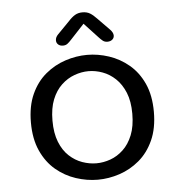

<svg xmlns="http://www.w3.org/2000/svg" viewBox="-50 -705 718 763"><g transform="rotate(-5 309.5 -324.0)"><path d="M310 10.5Q266.5 10.5 223 -3.8Q179.5 -18 143.5 -48.2Q107.5 -78.5 86 -126Q64.5 -173.5 64.5 -239Q64.5 -304.5 86 -351.8Q107.5 -399 143.5 -429Q179.5 -459 223 -473.2Q266.5 -487.5 310 -487.5Q353.5 -487.5 396.8 -473.2Q440 -459 476 -429Q512 -399 533.5 -351.8Q555 -304.5 555 -239Q555 -173.5 533.5 -126Q512 -78.5 476 -48.2Q440 -18 396.8 -3.8Q353.5 10.5 310 10.5ZM310 -55Q338 -55 366 -65Q394 -75 417.2 -96.8Q440.5 -118.5 454.8 -153.8Q469 -189 469 -239Q469 -288.5 454.8 -323.2Q440.5 -358 417.2 -380Q394 -402 366 -412.2Q338 -422.5 310 -422.5Q282 -422.5 253.8 -412.2Q225.5 -402 202 -380Q178.5 -358 164.5 -323.2Q150.5 -288.5 150.5 -239Q150.5 -189 164.5 -153.8Q178.5 -118.5 202 -96.8Q225.5 -75 253.8 -65Q282 -55 310 -55ZM410.5 -579Q422.5 -566.5 422.5 -555Q422.5 -545 415 -538.8Q407.5 -532.5 395.5 -532.5Q385 -532.5 377.5 -538.2Q370 -544 361 -554L307 -612L252.5 -553.5Q243.5 -543.5 236.2 -538Q229 -532.5 218 -532.5Q206.5 -532.5 199.2 -539Q192 -545.5 192 -555.5Q192 -568 203 -579L250 -627Q264 -642.5 276.8 -650Q289.5 -657.5 306.5 -657.5Q324 -657.5 336.5 -650Q349 -642.5 363.5 -627Z"/></g></svg>

Font: Sono ExtraLight Monospace
Style: Regular
Weight: 400
Version: Version 2.112